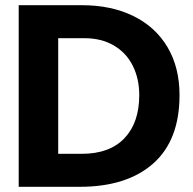

<svg xmlns="http://www.w3.org/2000/svg" viewBox="-20 -719 743 739"><path d="M52 -699H295Q409 -699 494 -657Q579 -615 625 -537Q671 -459 671 -353Q671 -179 569.5 -89.5Q468 0 287 0H52ZM295 -127Q402 -127 459 -187Q516 -247 516 -353Q516 -416 491 -466Q466 -516 418 -544Q370 -572 305 -572H204V-127Z"/></svg>

Font: Prompt SemiBold
Style: Regular
Weight: 600
Designer: Katatrad Team
Foundry: CadsonDemak
Version: Version 1.000